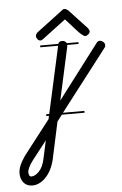

<svg xmlns="http://www.w3.org/2000/svg" viewBox="-172 -456 472 740"><g transform="rotate(-5 64.0 -85.5)"><path d="M148 -14H60L41 11L10 155Q4 179 -5.5 196.5Q-15 214 -27 225.5Q-39 237 -51.5 242.5Q-64 248 -76 248Q-98 248 -110 233.5Q-122 219 -122 199V197Q-122 183 -116 168Q-109 151 -95 131L8 -2L10 -14H0V-21H12L69 -280H0V-287H70Q74 -297 85 -297Q95 -297 99 -292Q102 -290 103 -287H148V-280H104V-275L59 -69L217 -277Q223 -285 230 -285Q237 -285 243.5 -279.5Q250 -274 250 -266Q250 -260 246 -256L65 -21H148ZM14 -311Q8 -306 3 -306Q-3 -306 -8 -312Q-13 -318 -13 -324Q-13 -331 -6 -338L100 -418Q100 -419 106 -419Q111 -419 119 -413L189 -338Q195 -330 195 -325Q195 -319 188.5 -313.5Q182 -308 177 -308Q172 -308 162.5 -316Q153 -324 142.5 -336Q132 -348 121.5 -359.5Q111 -371 104 -379ZM-10 79 -67 152Q-88 180 -88 197Q-88 203 -85.5 208Q-83 213 -77 213Q-63 213 -47.5 197Q-32 181 -25 148Z"/></g></svg>

Font: Gruenewald VA 3. Klasse
Style: Regular
Weight: 400
Designer: Peter Wiegel
Foundry: Peter Wiegel, nach dem Schriftentwurf von Dr. H. Gr¸newald
Version: Version 0.007